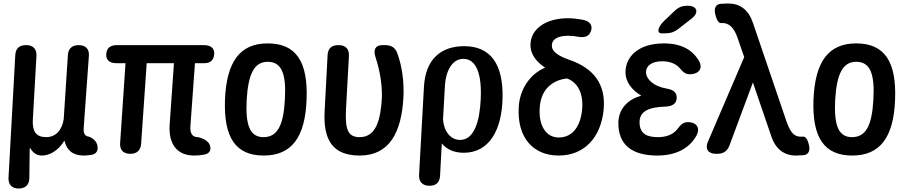

<svg xmlns="http://www.w3.org/2000/svg" viewBox="-20 -848 5232 1106"><path d="M151 7 154 5C169 31 190 48 222 48C261 48 314 24 351 -38C364 17 399 48 462 48C476 48 492 46 507 44C537 39 548 17 540 -14C532 -46 495 -60 495 -60C457 -64 461 -95 463 -124L492 -526C495 -565 474 -588 434 -588H433C395 -588 373 -568 371 -530L347 -162C338 -101 303 -58 246 -58C188 -58 166 -91 169 -156L190 -526C192 -565 171 -588 132 -588H129C91 -588 70 -569 68 -530L29 176C27 215 49 238 88 238C126 238 149 216 149 178Z M1155 -588H653C615 -588 594 -571 592 -536C590 -502 612 -484 651 -484H703L672 -24C669 15 690 38 730 38H731C769 38 790 18 793 -20L825 -484H982L957 -127C951 -20 998 48 1099 48C1117 48 1137 46 1155 43C1190 37 1201 12 1186 -18C1170 -49 1120 -58 1120 -58C1083 -58 1074 -86 1077 -124L1103 -484H1157C1192 -484 1211 -501 1214 -536C1216 -570 1195 -588 1155 -588Z M1499 48C1659 48 1738 -56 1746 -274C1755 -495 1684 -598 1522 -598C1363 -598 1285 -494 1276 -274C1268 -55 1338 48 1499 48ZM1401 -274C1410 -425 1446 -492 1522 -492C1601 -492 1630 -426 1621 -274C1613 -124 1577 -58 1498 -58C1421 -58 1393 -123 1401 -274Z M1867 -530 1850 -208C1841 -42 1896 48 2052 48C2223 48 2293 -85 2304 -288C2308 -375 2297 -465 2268 -543C2256 -575 2233 -588 2199 -588H2182C2142 -588 2129 -561 2143 -519C2171 -434 2181 -357 2180 -288C2173 -156 2146 -58 2052 -58C1982 -58 1968 -105 1973 -218L1990 -526C1992 -565 1971 -588 1932 -588H1928C1890 -588 1869 -569 1867 -530Z M2422 -346 2394 160C2392 199 2414 222 2453 222H2454C2492 222 2513 203 2515 164L2525 -22C2552 12 2595 32 2651 32C2798 32 2871 -98 2875 -284C2879 -480 2805 -582 2654 -582C2517 -582 2430 -504 2422 -346ZM2532 -159 2543 -356C2548 -436 2583 -509 2649 -509C2721 -509 2757 -427 2749 -274C2743 -152 2713 -42 2630 -42C2576 -42 2537 -91 2532 -159Z M2968 -227C2959 -58 3049 48 3198 48C3346 48 3441 -56 3457 -214C3472 -363 3399 -455 3261 -503C3187 -528 3157 -556 3159 -587C3160 -626 3201 -642 3252 -642C3272 -642 3292 -640 3312 -636C3349 -630 3373 -638 3384 -669C3395 -699 3381 -724 3342 -733C3311 -739 3279 -743 3252 -743C3122 -743 3039 -680 3036 -595C3033 -534 3072 -491 3120 -458C3036 -424 2972 -335 2968 -227ZM3089 -227C3095 -330 3158 -386 3246 -396C3298 -378 3340 -324 3334 -226C3326 -115 3274 -56 3199 -56C3124 -56 3082 -126 3089 -227Z M3966 -421C4007 -426 4028 -454 4009 -492C3972 -561 3904 -598 3804 -598C3657 -598 3582 -521 3583 -429C3584 -375 3621 -328 3674 -297C3597 -275 3546 -224 3542 -146C3539 -14 3620 48 3767 48C3877 48 3956 4 3995 -73C4013 -112 3992 -140 3953 -144C3919 -148 3902 -132 3881 -103C3857 -73 3818 -58 3771 -58C3707 -58 3666 -76 3664 -141C3663 -205 3712 -231 3815 -234C3855 -236 3877 -252 3878 -284C3879 -316 3859 -331 3819 -338C3743 -351 3703 -393 3701 -430C3701 -470 3735 -495 3795 -495C3835 -495 3870 -483 3893 -458C3916 -432 3931 -416 3966 -421ZM3792 -656H3812C3841 -656 3864 -663 3887 -681L3964 -741C4009 -776 3996 -815 3941 -815C3911 -815 3889 -807 3867 -786L3808 -730C3768 -692 3761 -656 3792 -656Z M4229 -629 4267 -519 4058 -32C4040 9 4059 38 4104 38H4113C4147 38 4170 22 4182 -10L4317 -373L4423 -63C4448 12 4498 48 4565 48C4577 48 4593 47 4609 46C4636 43 4648 22 4640 -12C4632 -47 4620 -62 4606 -61C4562 -57 4537 -73 4511 -147L4317 -717C4291 -793 4242 -828 4174 -828C4162 -828 4146 -827 4130 -826C4103 -823 4092 -800 4100 -767C4108 -732 4120 -714 4134 -715C4178 -719 4208 -690 4229 -629Z M4889 48C5049 48 5128 -56 5136 -274C5145 -495 5074 -598 4912 -598C4753 -598 4675 -494 4666 -274C4658 -55 4728 48 4889 48ZM4791 -274C4800 -425 4836 -492 4912 -492C4991 -492 5020 -426 5011 -274C5003 -124 4967 -58 4888 -58C4811 -58 4783 -123 4791 -274Z"/></svg>

Font: 寒蝉团圆体 Round
Style: Regular
Weight: 500
Designer: 寒蝉字型
Version: Version 2.700;Glyphs 3.1.1 (3135)